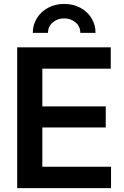

<svg xmlns="http://www.w3.org/2000/svg" viewBox="-20 -972 643 992"><path d="M68.8 0V-727.5H552.2V-617.2H198.7V-422.4H526.4V-313.5H198.7V-110.4H553.7V0ZM311.5 -951.7Q358.4 -951.7 395 -931.9Q431.6 -912.1 452.6 -878.2Q473.6 -844.2 473.6 -802.2H395Q395 -835 370.6 -856Q346.2 -877 311.5 -877Q276.9 -877 252.4 -856Q228 -835 228 -802.2H149.4Q149.4 -844.2 170.7 -878.2Q191.9 -912.1 228.5 -931.9Q265.1 -951.7 311.5 -951.7Z"/></svg>

Font: Inter 20pt SemiBold
Style: Regular
Weight: 600
Version: Version 4.001;git-66647c0bb